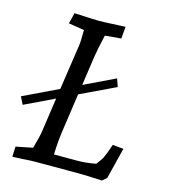

<svg xmlns="http://www.w3.org/2000/svg" viewBox="-132 -796 783 887"><g transform="rotate(15 259.0 -352.5)"><path d="M11 -44 91 -60Q108 -121 110 -135L135 -307L-7 -239L-25 -275L142 -355L174 -572Q177 -590 177 -646L102 -658L115 -710Q210 -705 230 -705Q258 -705 332 -709L359 -710L354 -653L277 -646Q261 -578 255 -538L235 -399L383 -470L396 -432L228 -352L201 -165Q194 -116 192 -55H305Q343 -55 392 -64Q411 -89 417 -100Q429 -125 443 -168L495 -163L458 -14L437 4Q363 0 327 0H117Q93 0 57 3Q43 3 9 5Z"/></g></svg>

Font: Andada Pro
Style: Italic
Weight: 400
Italic angle: -7°
Designer: Carolina Giovagnoli
Foundry: Huerta Tipografica
Version: Version 3.005; ttfautohint (v1.8.4)